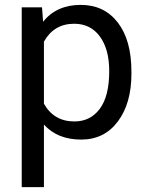

<svg xmlns="http://www.w3.org/2000/svg" viewBox="-20 -558 601 781"><path d="M514.6 -258.3Q514.6 -137.7 459.5 -64Q404.3 9.8 310.1 9.8Q213.9 9.8 158.7 -51.3V203.1H68.4V-528.3H150.9L155.3 -469.7Q210.4 -538.1 308.6 -538.1Q403.8 -538.1 459.2 -466.3Q514.6 -394.5 514.6 -266.6ZM424.3 -268.6Q424.3 -357.9 386.2 -409.7Q348.1 -461.4 281.7 -461.4Q199.7 -461.4 158.7 -388.7V-136.2Q199.2 -64 282.7 -64Q347.7 -64 386 -115.5Q424.3 -167 424.3 -268.6Z"/></svg>

Font: Roboto
Style: Regular
Weight: 400
Designer: Google
Version: Version 2.001047; 2015